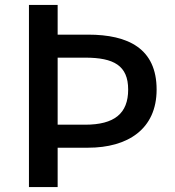

<svg xmlns="http://www.w3.org/2000/svg" viewBox="-20 -756 708 776"><path d="M97 0H213V-159H336C495 -159 613 -233 613 -394C613 -560 498 -616 336 -616H213V-736H97ZM213 -252V-523H324C440 -523 498 -491 498 -394C498 -297 442 -252 324 -252Z"/></svg>

Font: Genne Gothic Medium
Style: Regular
Weight: 500
Designer: Ryoko NISHIZUKA (kana & ideographs); Paul D. Hunt (Latin, Greek & Cyrillic); Wenlong ZHANG (bopomofo); Sandoll Communica
Foundry: Adobe Systems Incorporated
Version: Version 1.004;PS 1.004;hotconv 16.6.51;makeotf.lib2.5.65220